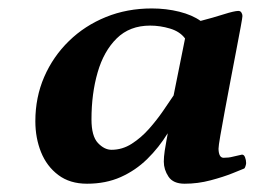

<svg xmlns="http://www.w3.org/2000/svg" viewBox="-20 -738 608 459"><path d="M188 -298.8Q147 -298.8 119.4 -319.6Q91.8 -340.3 78.1 -374.3Q64.5 -408.2 64.5 -448.2Q64.5 -505.4 85.7 -554.2Q106.9 -603 144.8 -639.9Q182.6 -676.8 233.2 -697.3Q283.7 -717.8 342.8 -717.8Q377.4 -717.8 408.7 -710Q439.9 -702.1 459.5 -688Q489.7 -695.8 515.1 -703.9Q540.5 -711.9 549.8 -711.9Q554.7 -711.9 557.1 -708Q559.6 -704.1 559.6 -699.7Q559.6 -696.3 555.4 -673.6Q551.3 -650.9 544.7 -616.9Q538.1 -583 531 -545.2Q523.9 -507.3 517.3 -472.4Q510.7 -437.5 506.6 -413.1Q502.4 -388.7 502.4 -382.3Q502.9 -360.8 514.6 -360.8Q526.9 -360.8 536.1 -363.3Q545.4 -365.7 557.6 -368.2Q563 -369.1 565.7 -362.3Q568.4 -355.5 568.4 -348.1Q568.4 -345.7 566.9 -340.8Q565.4 -335.9 563.5 -335Q557.6 -332.5 535.6 -323.7Q513.7 -314.9 483.4 -306.9Q453.1 -298.8 421.4 -298.8Q394 -298.8 382.8 -315.7Q371.6 -332.5 371.6 -351.6Q371.6 -362.8 373.8 -377.7Q376 -392.6 378.4 -404.8Q380.9 -417 380.9 -419.4Q359.9 -385.3 332 -357.9Q304.2 -330.6 268.6 -314.7Q232.9 -298.8 188 -298.8ZM246.6 -379.9Q272.5 -379.9 294.9 -394.3Q317.4 -408.7 336.2 -429.9Q355 -451.2 369.9 -472.9Q384.8 -494.6 395 -509.8L422.4 -646Q410.2 -662.6 386.5 -669.7Q362.8 -676.8 338.9 -676.8Q290 -676.8 259 -646.2Q228 -615.7 213.4 -564.9Q198.7 -514.2 198.7 -452.6Q198.7 -412.6 214.1 -396.2Q229.5 -379.9 246.6 -379.9Z"/></svg>

Font: Gelasio
Style: Bold Italic
Weight: 700
Italic angle: -8.5°
Designer: Eben Sorkin
Foundry: Eben Sorkin
Version: Version 1.008